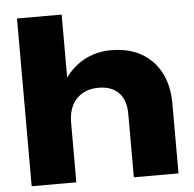

<svg xmlns="http://www.w3.org/2000/svg" viewBox="-54 -824 886 878"><g transform="rotate(-5 389.5 -385.0)"><path d="M56 -770H261V0H56ZM470 -588Q553 -588 610.5 -555Q668 -522 699 -462Q730 -402 730 -320V0H525V-290Q525 -354 492.5 -388Q460 -422 399 -422Q357 -422 325.5 -404Q294 -386 277.5 -353Q261 -320 261 -275L197 -308Q209 -399 248 -461.5Q287 -524 344.5 -556Q402 -588 470 -588Z"/></g></svg>

Font: Unbounded
Style: Bold
Weight: 700
Designer: Luke Prowse, Jean-Baptiste Morizot, Fátima Lázaro, Florian Runge
Foundry: NaN
Version: Version 1.700